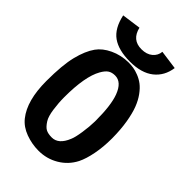

<svg xmlns="http://www.w3.org/2000/svg" viewBox="-248 -919 1015 1015"><g transform="rotate(45 259.0 -411.5)"><path d="M254.4 -756.3Q293 -756.3 316.4 -775.9Q339.8 -795.4 342.3 -825.2L449.2 -810.5Q439.9 -743.7 391.4 -705.3Q342.8 -667 257.3 -667Q172.4 -667 124.5 -700.9Q76.7 -734.9 59.6 -814.9L166.5 -829.6Q183.6 -756.3 254.4 -756.3ZM254.9 -659.2Q273.9 -659.2 292 -656.5Q310.1 -653.8 333 -644.8Q356 -635.7 375.2 -621.1Q394.5 -606.4 413.8 -580.1Q433.1 -553.7 446.5 -518.8Q460 -483.9 468.8 -431.6Q477.5 -379.4 478 -315.9V-310.5Q478 -250 467.5 -195.6Q457 -141.1 439.5 -106Q412.1 -52.7 361.1 -22.5Q310.1 7.8 249 7.8Q199.7 7.8 152.3 -9.5Q105 -26.9 77.1 -62Q17.6 -136.2 17.6 -282.7Q17.6 -401.4 34.7 -470Q51.8 -538.6 81.1 -579.6Q106 -614.3 152.6 -636.2Q199.2 -658.2 254.9 -659.2ZM171.4 -135.3Q188 -108.9 204.3 -100.1Q220.7 -91.3 249 -91.3Q299.3 -91.3 326.7 -159.2Q335.9 -179.7 343 -227.1Q350.1 -274.4 350.6 -312.5V-320.8Q350.6 -434.1 328.6 -492.7Q303.2 -560.1 254.4 -560.1Q230.5 -560.1 214.8 -549.6Q199.2 -539.1 184.6 -513.2Q145 -443.4 145 -289.1Q145 -246.1 151.4 -201.4Q157.7 -156.7 171.4 -135.3Z"/></g></svg>

Font: Fantasque Sans Mono
Style: Bold
Weight: 700
Monospace: yes
Designer: Jany Belluz
Version: Version 1.8.0 ; ttfautohint (v1.8.2)